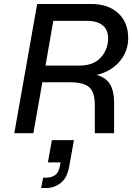

<svg xmlns="http://www.w3.org/2000/svg" viewBox="-20 -670 665 966"><path d="M334 -256H193L148 0H52L167 -650H438Q525 -650 575 -603.5Q625 -557 625 -478Q625 -412 582 -361Q539 -310 466 -293Q513 -280 533.5 -246Q554 -212 554 -153V0H457V-143Q457 -205 429.5 -230.5Q402 -256 334 -256ZM419 -565H248L209 -340H380Q450 -340 487 -380.5Q524 -421 524 -478Q524 -520 496.5 -542.5Q469 -565 419 -565ZM241 35H352L328 168Q318 225 285.5 250.5Q253 276 213 276H187L197 224H211Q239 224 257.5 211Q276 198 282 162L285 147H221Z"/></svg>

Font: Overused Grotesk Medium
Style: Italic
Weight: 500
Italic angle: -10°
Version: Version 0.003